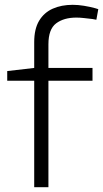

<svg xmlns="http://www.w3.org/2000/svg" viewBox="-20 -777 428 797"><path d="M122 0V-442H10V-482L122 -495V-602Q122 -657 142.5 -691Q163 -725 199 -741Q235 -757 282 -757Q304 -757 328.5 -753Q353 -749 375 -743L388 -739L380 -695L364 -698Q346 -700 329 -702Q312 -704 297 -704Q245 -704 213 -680Q181 -656 181 -593V-495H364V-442H181V0Z"/></svg>

Font: REM ExtraLight
Style: Regular
Weight: 250
Designer: Octavio Pardo
Foundry: Ashler Design
Version: Version 1.005;gftools[0.9.28]